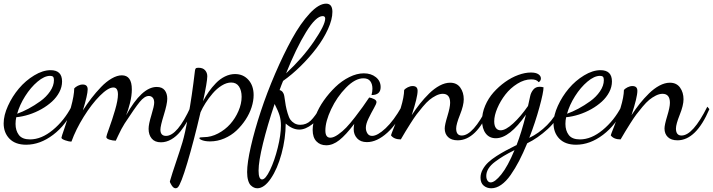

<svg xmlns="http://www.w3.org/2000/svg" viewBox="-52 -740 3863 1040"><path d="M284.2 -298.8Q284.2 -269 269.3 -240.7Q254.4 -212.4 229.5 -189.7Q204.6 -167 172.6 -148.9Q140.6 -130.9 105.5 -119.6Q70.3 -108.4 36.1 -105Q32.2 -87.4 32.2 -68.8Q32.2 -32.7 50.3 -8.8Q68.4 15.1 110.8 15.1Q172.4 15.1 234.1 -35.9Q295.9 -86.9 335 -162.1L347.2 -152.8Q306.6 -63.5 235.8 -9.8Q165 43.9 89.8 43.9Q31.2 43.9 -0.5 11.5Q-32.2 -21 -32.2 -71.8Q-32.2 -115.2 -8.8 -166.7Q14.6 -218.3 50.5 -260.7Q86.4 -303.2 133.1 -331.5Q179.7 -359.9 222.2 -359.9Q284.2 -359.9 284.2 -298.8ZM219.2 -329.1Q188.5 -329.1 151.4 -297.9Q114.3 -266.6 84.2 -219Q54.2 -171.4 41 -124Q70.3 -134.3 102.3 -151.4Q134.3 -168.5 166.5 -191.7Q198.7 -214.8 219.5 -245.4Q240.2 -275.9 240.2 -306.2Q240.2 -318.4 235.8 -323.7Q231.4 -329.1 219.2 -329.1Z M575.2 22Q559.1 22 541.5 16.6Q523.9 11.2 523.9 2Q523.9 -3.9 539.8 -47.4Q555.7 -90.8 571.3 -144Q586.9 -197.3 586.9 -228Q586.9 -266.1 562 -266.1Q533.7 -266.1 489 -221.2Q444.3 -176.3 401.6 -107.7Q358.9 -39.1 335 26.9Q319.8 26.9 300.3 19.8Q280.8 12.7 280.8 5.9Q280.8 1.5 297.9 -47.4Q314.9 -96.2 332.3 -159.4Q349.6 -222.7 350.1 -261.2Q356.9 -269 369.9 -275.6Q382.8 -282.2 396 -282.2Q422.9 -282.2 422.9 -255.9Q422.9 -227.1 397 -142.1Q419.4 -177.2 443.4 -208.3Q467.3 -239.3 495.4 -268.6Q523.4 -297.9 553 -314.9Q582.5 -332 607.9 -332Q662.1 -332 662.1 -255.9Q662.1 -221.7 652.1 -181.6Q642.1 -141.6 630.9 -115.2Q715.8 -269 796.9 -269Q826.2 -269 840.1 -251.2Q854 -233.4 854 -205.1Q854 -177.2 835.4 -117.4Q816.9 -57.6 816.9 -38.1Q816.9 -3.9 847.2 -3.9Q909.2 -3.9 981 -162.1L993.2 -147.9Q980.5 -114.3 963.4 -84.2Q946.3 -54.2 924.6 -27.3Q902.8 -0.5 875.7 15.1Q848.6 30.8 819.8 30.8Q786.6 30.8 769.8 10.5Q752.9 -9.8 752.9 -42Q752.9 -67.4 768.1 -116.7Q783.2 -166 783.2 -184.1Q783.2 -202.1 774.9 -211.2Q766.6 -220.2 753.9 -220.2Q731 -220.2 704.6 -187.7Q678.2 -155.3 623 -70.8Q613.8 -56.2 605.7 -41Q597.7 -25.9 587.6 -4.4Q577.6 17.1 575.2 22Z M1085.9 25.9Q1061 25.9 1044.4 20Q1027.8 14.2 1027.8 7.8Q1027.8 2.9 1052.7 2.9Q1091.3 2.9 1129.4 -17.1Q1167.5 -37.1 1195.1 -68.1Q1222.7 -99.1 1239.7 -138.7Q1256.8 -178.2 1256.8 -215.8Q1256.8 -249.5 1242.7 -271.2Q1228.5 -293 1200.2 -293Q1175.3 -293 1148.7 -276.4Q1122.1 -259.8 1100.1 -234.1Q1078.1 -208.5 1061.3 -181.9Q1044.4 -155.3 1034.2 -131.8Q997.6 25.4 962.6 142.1Q927.7 258.8 911.1 274.9Q906.2 279.8 898.9 279.8Q887.7 279.8 877.4 263.4Q867.2 247.1 868.2 242.2Q879.9 201.2 901.6 137.5Q923.3 73.7 936.5 29.8Q949.7 -14.2 968.5 -114.7Q987.3 -215.3 1003.9 -356Q1004.9 -365.7 1008.3 -369.4Q1011.7 -373 1022.9 -373Q1046.9 -373 1058.8 -359.6Q1070.8 -346.2 1070.8 -327.1Q1070.8 -297.4 1047.9 -191.9Q1062 -219.2 1078.9 -243.2Q1095.7 -267.1 1117.7 -289.8Q1139.6 -312.5 1166.5 -325.7Q1193.4 -338.9 1221.2 -338.9Q1265.6 -338.9 1293.7 -307.4Q1321.8 -275.9 1321.8 -225.1Q1321.8 -193.8 1310.8 -159.2Q1299.8 -124.5 1278.3 -91.8Q1256.8 -59.1 1228.8 -32.7Q1200.7 -6.3 1163.3 9.8Q1126 25.9 1085.9 25.9Z M1685.5 -162.1 1700.7 -151.9Q1676.8 -96.2 1639.6 -67.1Q1602.5 -38.1 1569.3 -38.1Q1531.7 -38.1 1495.6 -70.8Q1495.1 11.2 1472.9 93Q1450.7 174.8 1414.8 227.3Q1378.9 279.8 1341.8 279.8Q1332.5 279.8 1324 276.1Q1315.4 272.5 1306.4 263.9Q1297.4 255.4 1292 236.8Q1286.6 218.3 1286.6 191.9Q1286.6 141.6 1306.9 53.2Q1327.1 -35.2 1360.4 -136Q1393.6 -236.8 1438.5 -341.1Q1483.4 -445.3 1529.5 -529.3Q1575.7 -613.3 1625.2 -666.7Q1674.8 -720.2 1714.4 -720.2Q1748.5 -720.2 1748.5 -675.8Q1748.5 -634.8 1724.6 -582.3Q1700.7 -529.8 1662.4 -479.2Q1624 -428.7 1576.7 -382.1Q1529.3 -335.4 1481.4 -301.8Q1471.2 -277.3 1462.4 -252Q1472.7 -250 1479.5 -240.7Q1486.3 -231.4 1487.8 -220.2Q1492.7 -186 1495.8 -168.2Q1499 -150.4 1505.9 -127Q1512.7 -103.5 1520.8 -92Q1528.8 -80.6 1542.5 -72.3Q1556.2 -64 1574.7 -64Q1607.4 -64 1631.1 -86.7Q1654.8 -109.4 1685.5 -162.1ZM1469.7 -60.1Q1469.7 -89.8 1462.2 -114.7Q1454.6 -139.6 1435.5 -176.8Q1396.5 -61 1372.6 36.6Q1348.6 134.3 1348.6 184.1Q1348.6 231.9 1367.7 231.9Q1386.2 231.9 1410.6 181.2Q1435.1 130.4 1452.4 60.5Q1469.7 -9.3 1469.7 -60.1ZM1695.8 -652.8Q1659.2 -652.8 1605.7 -565.9Q1552.2 -479 1497.6 -342.8Q1587.4 -425.8 1648.4 -515.4Q1709.5 -605 1709.5 -639.2Q1709.5 -652.8 1695.8 -652.8Z M1947.8 -211.9Q1960.9 -210 1974.1 -203.4Q1987.3 -196.8 1987.3 -187Q1987.3 -178.2 1972.9 -153.1Q1958.5 -127.9 1944.1 -98.1Q1929.7 -68.4 1929.7 -47.9Q1929.7 -30.8 1938.2 -17.3Q1946.8 -3.9 1963.4 -3.9Q1992.7 -3.9 2036.9 -45.4Q2081.1 -86.9 2123.5 -162.1L2133.8 -151.9Q2102.5 -72.3 2046.1 -21.2Q1989.7 29.8 1935.5 29.8Q1900.9 29.8 1882.3 9.3Q1863.8 -11.2 1863.8 -40Q1863.8 -51.8 1866.7 -68.8Q1821.3 -8.8 1786.1 19Q1751 46.9 1715.3 46.9Q1682.1 46.9 1661.9 25.6Q1641.6 4.4 1641.6 -36.1Q1641.6 -71.3 1657.7 -113.5Q1673.8 -155.8 1701.9 -195.6Q1730 -235.4 1764.6 -268.8Q1799.3 -302.2 1840.1 -322.5Q1880.9 -342.8 1918.5 -342.8Q1958 -342.8 1983.9 -322Q2009.8 -301.3 2009.8 -268.1Q2009.8 -225.1 1960.4 -225.1Q1965.3 -243.7 1965.3 -259.8Q1965.3 -284.7 1953.6 -300.3Q1941.9 -315.9 1916.5 -315.9Q1872.1 -315.9 1822.5 -265.4Q1772.9 -214.8 1741.7 -148.4Q1710.4 -82 1710.4 -33.2Q1710.4 5.9 1737.3 5.9Q1754.9 5.9 1779.1 -11Q1803.2 -27.8 1823.5 -49.1Q1843.8 -70.3 1871.1 -105.5Q1898.4 -140.6 1912.4 -160.6Q1926.3 -180.7 1947.8 -211.9Z M2065.9 -6.8Q2065.9 -9.8 2083.5 -53.7Q2101.1 -97.7 2118.9 -156.2Q2136.7 -214.8 2137.2 -252.9Q2144 -260.7 2157 -267.3Q2169.9 -273.9 2183.1 -273.9Q2210 -273.9 2210 -248Q2210 -213.4 2178.2 -116.2Q2200.2 -149.9 2222.9 -178.5Q2245.6 -207 2272.9 -233.9Q2300.3 -260.7 2329.6 -276.4Q2358.9 -292 2386.2 -292Q2422.4 -292 2441.2 -265.6Q2460 -239.3 2460 -202.1Q2460 -169.4 2439.5 -118.2Q2418.9 -66.9 2418.9 -43.9Q2418.9 -5.9 2449.2 -5.9Q2510.7 -5.9 2588.9 -162.1L2600.1 -148.9Q2527.8 20 2427.2 20Q2393.1 20 2375 2.4Q2356.9 -15.1 2356.9 -43.9Q2356.9 -63.5 2371.6 -111.3Q2386.2 -159.2 2386.2 -183.1Q2386.2 -231.9 2346.2 -231.9Q2329.1 -231.9 2309.8 -222.2Q2290.5 -212.4 2274.4 -199.2Q2258.3 -186 2237.8 -161.6Q2217.3 -137.2 2204.3 -119.9Q2191.4 -102.5 2171.6 -71.5Q2151.9 -40.5 2144 -27.1Q2136.2 -13.7 2119.1 15.1Q2082 15.1 2065.9 -6.8Z M2865.7 -294.9Q2855 -310.1 2825.7 -310.1Q2788.1 -310.1 2750.2 -286.4Q2712.4 -262.7 2685.5 -228Q2658.7 -193.4 2641.8 -153.8Q2625 -114.3 2625 -83Q2625 -59.1 2634.3 -46.6Q2643.6 -34.2 2659.7 -34.2Q2687 -34.2 2727.5 -71.3Q2768.1 -108.4 2808.1 -166L2819.8 -219.2Q2823.7 -238.3 2836.4 -254.2Q2849.1 -270 2871.1 -270Q2880.4 -270 2892.1 -267.1Q2892.1 -240.2 2869.9 -158.9Q2847.7 -77.6 2814.9 6.8Q2866.7 -17.6 2911.6 -62.5Q2956.5 -107.4 2978 -162.1L2990.7 -151.9Q2969.7 -90.8 2915 -41Q2860.4 8.8 2803.7 36.1Q2781.2 90.3 2759.8 131.6Q2738.3 172.9 2713.9 207.8Q2689.5 242.7 2662.8 261.2Q2636.2 279.8 2608.9 279.8Q2585 279.8 2567.9 265.4Q2550.8 251 2550.8 222.2Q2550.8 199.7 2562.7 178Q2574.7 156.2 2593 139.2Q2611.3 122.1 2637.2 105.5Q2663.1 88.9 2687.3 75.9Q2711.4 63 2738.8 49.3Q2743.7 46.9 2746.1 45.9Q2772.5 -21.5 2796.9 -119.1Q2708 8.8 2633.8 8.8Q2598.6 8.8 2578.9 -17.3Q2559.1 -43.5 2559.1 -87.9Q2559.1 -127.9 2576.2 -168Q2593.3 -208 2621.3 -239.5Q2649.4 -271 2683.8 -295.7Q2718.3 -320.3 2754.9 -333.7Q2791.5 -347.2 2823.7 -347.2Q2850.6 -347.2 2864.3 -337.9Q2877.9 -328.6 2877.9 -314.9Q2877.9 -307.1 2873.5 -301.5Q2869.1 -295.9 2865.7 -294.9ZM2606 248Q2628.4 248 2663.3 204.8Q2698.2 161.6 2734.9 73.2Q2699.7 90.8 2676.8 104.5Q2653.8 118.2 2629.9 136Q2606 153.8 2594 173.1Q2582 192.4 2582 212.9Q2582 228.5 2588.6 238.3Q2595.2 248 2606 248Z M3262.7 -298.8Q3262.7 -269 3247.8 -240.7Q3232.9 -212.4 3208 -189.7Q3183.1 -167 3151.1 -148.9Q3119.1 -130.9 3084 -119.6Q3048.8 -108.4 3014.6 -105Q3010.7 -87.4 3010.7 -68.8Q3010.7 -32.7 3028.8 -8.8Q3046.9 15.1 3089.4 15.1Q3150.9 15.1 3212.6 -35.9Q3274.4 -86.9 3313.5 -162.1L3325.7 -152.8Q3285.2 -63.5 3214.4 -9.8Q3143.6 43.9 3068.4 43.9Q3009.8 43.9 2978 11.5Q2946.3 -21 2946.3 -71.8Q2946.3 -115.2 2969.7 -166.7Q2993.2 -218.3 3029.1 -260.7Q3064.9 -303.2 3111.6 -331.5Q3158.2 -359.9 3200.7 -359.9Q3262.7 -359.9 3262.7 -298.8ZM3197.8 -329.1Q3167 -329.1 3129.9 -297.9Q3092.8 -266.6 3062.7 -219Q3032.7 -171.4 3019.5 -124Q3048.8 -134.3 3080.8 -151.4Q3112.8 -168.5 3145 -191.7Q3177.2 -214.8 3198 -245.4Q3218.8 -275.9 3218.8 -306.2Q3218.8 -318.4 3214.4 -323.7Q3210 -329.1 3197.8 -329.1Z M3256.3 -6.8Q3256.3 -9.8 3273.9 -53.7Q3291.5 -97.7 3309.3 -156.2Q3327.1 -214.8 3327.6 -252.9Q3334.5 -260.7 3347.4 -267.3Q3360.4 -273.9 3373.5 -273.9Q3400.4 -273.9 3400.4 -248Q3400.4 -213.4 3368.7 -116.2Q3390.6 -149.9 3413.3 -178.5Q3436 -207 3463.4 -233.9Q3490.7 -260.7 3520 -276.4Q3549.3 -292 3576.7 -292Q3612.8 -292 3631.6 -265.6Q3650.4 -239.3 3650.4 -202.1Q3650.4 -169.4 3629.9 -118.2Q3609.4 -66.9 3609.4 -43.9Q3609.4 -5.9 3639.6 -5.9Q3701.2 -5.9 3779.3 -162.1L3790.5 -148.9Q3718.3 20 3617.7 20Q3583.5 20 3565.4 2.4Q3547.4 -15.1 3547.4 -43.9Q3547.4 -63.5 3562 -111.3Q3576.7 -159.2 3576.7 -183.1Q3576.7 -231.9 3536.6 -231.9Q3519.5 -231.9 3500.2 -222.2Q3481 -212.4 3464.8 -199.2Q3448.7 -186 3428.2 -161.6Q3407.7 -137.2 3394.8 -119.9Q3381.8 -102.5 3362.1 -71.5Q3342.3 -40.5 3334.5 -27.1Q3326.7 -13.7 3309.6 15.1Q3272.5 15.1 3256.3 -6.8Z"/></svg>

Font: Dancing Script OT
Style: Regular
Weight: 400
Foundry: Pablo Impallari. www.impallari.com
Version: Version 1.000